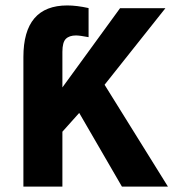

<svg xmlns="http://www.w3.org/2000/svg" viewBox="-20 -689 640 709"><path d="M430.2 0 272.5 -272 210.4 -202.6V0H66.4V-478.5Q66.4 -668.9 228.5 -668.9Q263.2 -668.9 307.1 -659.2V-551.8Q273.9 -558.1 260.7 -558.1Q235.8 -558.1 223.1 -545.4Q210.4 -532.7 210.4 -497.6V-366.2L423.3 -658.7H590.8L366.2 -376L600.1 0Z"/></svg>

Font: Liberation Mono
Style: Bold
Weight: 700
Monospace: yes
Designer: Steve Matteson
Foundry: Ascender Corporation
Version: Version 2.1.5